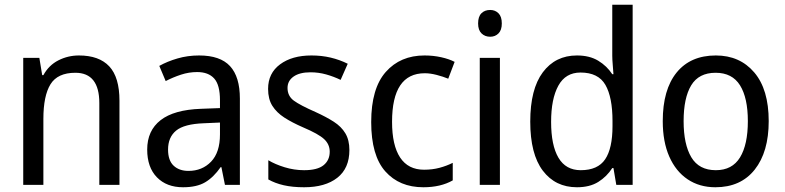

<svg xmlns="http://www.w3.org/2000/svg" viewBox="-20 -780 3312 810"><path d="M313 -546Q398 -546 441 -500Q484 -454 484 -355V0H399V-345Q399 -473 298 -473Q223 -473 193 -424.5Q163 -376 163 -278V0H78V-536H146L158 -463H163Q186 -505 226.5 -525.5Q267 -546 313 -546Z M820 -546Q909 -546 950.5 -501Q992 -456 992 -364V0H929L914 -75H911Q881 -32 845.5 -11Q810 10 752 10Q683 10 642 -32Q601 -74 601 -149Q601 -229 657.5 -273Q714 -317 828 -321L908 -324V-357Q908 -422 883.5 -449Q859 -476 812 -476Q777 -476 743.5 -465Q710 -454 679 -438L652 -502Q686 -521 729 -533.5Q772 -546 820 -546ZM840 -260Q757 -257 723 -229Q689 -201 689 -149Q689 -103 712.5 -81Q736 -59 775 -59Q833 -59 870.5 -98Q908 -137 908 -213V-263Z M1454 -147Q1454 -70 1403 -30Q1352 10 1263 10Q1214 10 1177 1.5Q1140 -7 1112 -23V-104Q1140 -87 1180.5 -74.5Q1221 -62 1263 -62Q1319 -62 1345 -83Q1371 -104 1371 -140Q1371 -171 1347.5 -193Q1324 -215 1258 -243Q1212 -263 1179.5 -284Q1147 -305 1129 -333.5Q1111 -362 1111 -405Q1111 -471 1161.5 -508.5Q1212 -546 1294 -546Q1337 -546 1375 -537Q1413 -528 1447 -511L1417 -443Q1388 -457 1356 -466Q1324 -475 1290 -475Q1244 -475 1218.5 -457Q1193 -439 1193 -409Q1193 -375 1219.5 -355.5Q1246 -336 1312 -307Q1356 -287 1388 -266.5Q1420 -246 1437 -217.5Q1454 -189 1454 -147Z M1766 10Q1665 10 1605.5 -57Q1546 -124 1546 -265Q1546 -407 1607.5 -476.5Q1669 -546 1771 -546Q1808 -546 1841.5 -538.5Q1875 -531 1898 -519L1871 -448Q1849 -457 1822 -464Q1795 -471 1772 -471Q1634 -471 1634 -266Q1634 -167 1668 -115.5Q1702 -64 1769 -64Q1804 -64 1834 -72Q1864 -80 1890 -93V-19Q1839 10 1766 10Z M2048 -738Q2069 -738 2083 -724Q2097 -710 2097 -681Q2097 -653 2083 -639Q2069 -625 2048 -625Q2026 -625 2011.5 -639Q1997 -653 1997 -681Q1997 -710 2011 -724Q2025 -738 2048 -738ZM2089 -536V0H2004V-536Z M2414 10Q2323 10 2270 -60Q2217 -130 2217 -267Q2217 -404 2270 -475Q2323 -546 2414 -546Q2467 -546 2503.5 -524Q2540 -502 2563 -467H2568Q2567 -484 2565 -506.5Q2563 -529 2563 -545V-760H2649V0H2580L2568 -71H2563Q2540 -35 2504 -12.5Q2468 10 2414 10ZM2430 -62Q2502 -62 2533 -108Q2564 -154 2564 -248V-269Q2564 -370 2534 -422Q2504 -474 2429 -474Q2366 -474 2335.5 -418.5Q2305 -363 2305 -266Q2305 -167 2336 -114.5Q2367 -62 2430 -62Z M3223 -269Q3223 -139 3164 -64.5Q3105 10 2998 10Q2931 10 2881 -23.5Q2831 -57 2803.5 -119.5Q2776 -182 2776 -269Q2776 -402 2834.5 -474Q2893 -546 3000 -546Q3101 -546 3162 -474.5Q3223 -403 3223 -269ZM2864 -269Q2864 -171 2896.5 -116.5Q2929 -62 3000 -62Q3069 -62 3102 -116Q3135 -170 3135 -269Q3135 -367 3102 -420Q3069 -473 2999 -473Q2928 -473 2896 -420Q2864 -367 2864 -269Z"/></svg>

Font: Noto Sans Gurmukhi UI SemiCondensed
Style: Regular
Weight: 400
Width: 4
Designer: Jelle Bosma - Monotype Design Team
Foundry: Monotype Imaging Inc.
Version: Version 2.004; ttfautohint (v1.8.4.7-5d5b)